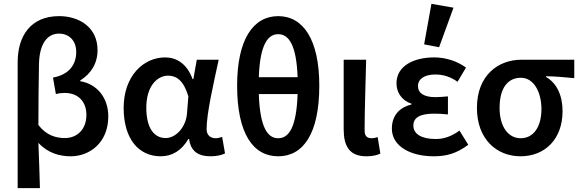

<svg xmlns="http://www.w3.org/2000/svg" viewBox="-20 -802 3023 1000"><path d="M72 178H188C186 99 183 22 180 -58C230 -4 291 12 349 12C446 12 544 -58 544 -196C544 -294 484 -365 398 -379V-383C455 -419 488 -472 488 -541C488 -662 390 -718 288 -718C140 -718 72 -615 72 -478ZM180 -151C180 -258 181 -362 183 -468C185 -568 222 -627 288 -627C335 -627 377 -595 377 -531C377 -471 345 -414 256 -398L271 -312C285 -316 300 -318 316 -318C392 -318 430 -268 430 -204C430 -125 379 -83 318 -83C273 -83 222 -96 180 -151Z M817 12C877 12 926 -18 961 -78H965C973 -14 1013 12 1077 12C1111 12 1136 5 1152 -3L1137 -89C1126 -85 1114 -82 1104 -82C1077 -82 1056 -97 1056 -130C1056 -212 1093 -370 1119 -491H1005L987 -390H983C953 -472 898 -503 840 -503C727 -503 624 -406 624 -240C624 -80 701 12 817 12ZM742 -241C742 -354 799 -408 856 -408C899 -408 937 -382 961 -300L954 -212C949 -141 897 -83 843 -83C781 -83 742 -137 742 -241Z M1215 -356C1215 -105 1299 12 1429 12C1559 12 1643 -105 1643 -356C1643 -596 1559 -718 1429 -718C1299 -718 1215 -597 1215 -356ZM1328 -312H1530C1524 -135 1483 -82 1429 -82C1375 -82 1334 -135 1328 -312ZM1328 -400C1334 -570 1375 -624 1429 -624C1483 -624 1524 -570 1530 -400Z M1770 -491V-129C1770 -42 1799 12 1888 12C1923 12 1943 6 1961 -2L1947 -88C1936 -84 1925 -82 1916 -82C1892 -82 1879 -93 1879 -123C1879 -222 1884 -368 1887 -491Z M2239 12C2305 12 2357 -2 2419 -48L2373 -122C2330 -90 2289 -78 2250 -78C2175 -78 2133 -104 2133 -148C2133 -190 2168 -210 2241 -210C2263 -210 2288 -209 2313 -206V-300C2289 -298 2267 -296 2247 -296C2187 -296 2157 -318 2157 -354C2157 -392 2193 -414 2247 -414C2289 -414 2327 -402 2363 -376L2407 -450C2361 -484 2301 -503 2241 -503C2137 -503 2045 -460 2045 -368C2045 -324 2069 -280 2123 -262V-258C2065 -244 2021 -204 2021 -132C2021 -42 2115 12 2239 12ZM2189 -571 2267 -556 2342 -762 2227 -782Z M2691 12C2817 12 2910 -76 2910 -223C2910 -306 2879 -370 2824 -401V-405C2877 -404 2916 -400 2971 -395V-491H2696C2576 -491 2464 -411 2464 -240C2464 -77 2567 12 2691 12ZM2693 -397C2761 -397 2800 -321 2800 -234C2800 -139 2757 -82 2692 -82C2627 -82 2582 -142 2582 -240C2582 -348 2628 -397 2693 -397Z"/></svg>

Font: DAIFUKU Sans Semibold
Style: Regular
Weight: 600
Designer: Original font ‘Source Sans 3’ : Paul D. Hunt
Foundry: Daifuku
Version: Version 1.000